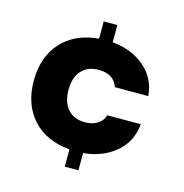

<svg xmlns="http://www.w3.org/2000/svg" viewBox="-102 -692 835 871"><g transform="rotate(15 315.5 -256.0)"><path d="M314 -133Q349 -133 373 -148Q397 -163 405 -190H562Q555 -107 494 -55.5Q433 -4 343 4V85H279V4Q167 -6 104.5 -75.5Q42 -145 42 -256Q42 -367 104.5 -436.5Q167 -506 279 -516V-597H343V-516Q433 -508 494 -456.5Q555 -405 562 -322H405Q386 -379 314 -379Q263 -379 234 -346.5Q205 -314 205 -256Q205 -198 234 -165.5Q263 -133 314 -133Z"/></g></svg>

Font: Fz Poppins
Style: Bold
Weight: 700
Designer: Ninad Kale (Devanagari), Jonny Pinhorn (Latin)
Foundry: Indian Type Foundry
Version: Vit hóa bi Vntype.Com & FontZin.Com